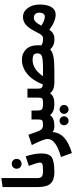

<svg xmlns="http://www.w3.org/2000/svg" viewBox="858 -1682 1083 2839"><g transform="rotate(-90 1399.5 -262.5)"><path d="M53 -247V-766L186 -784V-251Q186 -202 209.5 -185Q233 -168 285 -168L291 -75L271 0Q162 0 107.5 -54Q53 -108 53 -247Z M324 -558Q324 -588 345 -609Q366 -630 397 -630Q428 -630 449 -609Q470 -588 470 -558Q470 -527 449 -506Q428 -485 397 -485Q366 -485 345 -506Q324 -527 324 -558ZM285 -168Q366 -168 390.5 -177Q415 -186 415 -214Q415 -250 366 -378L507 -424Q550 -298 550 -193Q550 -75 491 -37.5Q432 0 271 0L251 -74Z M968 -168 974 -74 954 0Q890 0 867 -28Q858 78 781 147Q704 216 556 259L498 98Q764 22 764 -98Q764 -158 674 -333L825 -384Q851 -319 864 -276Q885 -213 907 -190.5Q929 -168 968 -168Z M1294 -168 1301 -75 1281 0Q1164 0 1117 -64Q1090 -28 1052 -14Q1014 0 954 0L934 -74L968 -168Q1026 -168 1039.5 -181.5Q1053 -195 1053 -247V-338H1185V-250Q1185 -198 1204.5 -183Q1224 -168 1294 -168ZM1033 77Q1060 77 1079.5 96Q1099 115 1099 143Q1099 171 1079.5 190.5Q1060 210 1033 210Q1005 210 986 190.5Q967 171 967 143Q967 115 986 96Q1005 77 1033 77ZM1154.5 96Q1174 77 1201 77Q1228 77 1247.5 96Q1267 115 1267 143Q1267 171 1247.5 190.5Q1228 210 1201 210Q1174 210 1154.5 190.5Q1135 171 1135 143Q1135 115 1154.5 96Z M2236 -168 2243 -71 2223 0Q2144 0 2089 -62Q2048 -25 1973.5 -12.5Q1899 0 1774 0H1600Q1487 0 1440 -64Q1414 -28 1376.5 -14Q1339 0 1281 0L1261 -74L1295 -168Q1350 -168 1363 -181.5Q1376 -195 1376 -247V-398H1508V-249Q1508 -206 1520 -190Q1532 -174 1570 -170Q1631 -325 1727.5 -402.5Q1824 -480 1938 -480Q2026 -480 2088 -420.5Q2150 -361 2150 -240Q2150 -221 2148 -193Q2182 -168 2236 -168ZM1798 -168Q1941 -168 1985.5 -183.5Q2030 -199 2030 -249Q2030 -293 2005 -307.5Q1980 -322 1934 -322Q1797 -322 1692 -168Z M2568 -464Q2647 -464 2699.5 -394Q2752 -324 2752 -214Q2752 -105 2713.5 -43Q2675 19 2604 19Q2503 19 2379 -74Q2329 0 2249 0H2223L2203 -72L2237 -168H2250Q2278 -168 2296 -185Q2314 -202 2343 -262Q2395 -368 2446.5 -416Q2498 -464 2568 -464ZM2573 -141Q2601 -141 2616.5 -163.5Q2632 -186 2632 -221Q2632 -262 2611.5 -283Q2591 -304 2557 -304Q2525 -304 2498 -279Q2471 -254 2440 -193Q2517 -141 2573 -141Z"/></g></svg>

Font: FiraGO ExtraBold
Style: Regular
Weight: 800
Designer: bBox Type
Foundry: bBox Type GmbH
Version: Version 1.001;PS 001.001;hotconv 1.0.88;makeotf.lib2.5.64775